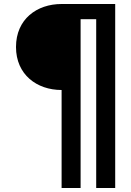

<svg xmlns="http://www.w3.org/2000/svg" viewBox="-20 -720 656 960"><path d="M288 -270V220H383V-624H461V220H556V-700H288C164 -700 60 -624 60 -485C60 -347 164 -270 288 -270Z"/></svg>

Font: Jost Medium
Style: Regular
Weight: 500
Version: Version 3.710